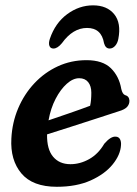

<svg xmlns="http://www.w3.org/2000/svg" viewBox="-20 -688 514 718"><path d="M432.5 -145.5Q430.5 -109 401.2 -73Q372 -37 319 -13.2Q266 10.5 192.5 10.5Q102 10.5 60 -39.5Q18 -89.5 22.5 -170Q25.5 -230 48 -283Q70.5 -336 108.5 -376.5Q146.5 -417 196.2 -440Q246 -463 303.5 -463Q364 -463 394.8 -432.8Q425.5 -402.5 433.5 -355.5Q438 -336 447.5 -332.5Q463 -328.5 464 -312Q464.5 -299 455.8 -288.8Q447 -278.5 424.5 -272Q389.5 -260.5 341 -244.8Q292.5 -229 243.2 -213.2Q194 -197.5 156 -185.5Q155 -130 178.5 -102Q202 -74 243.5 -74Q279.5 -74 313.5 -93Q347.5 -112 370 -150.5Q394.5 -179 413.5 -177Q424.5 -176 429 -167Q433.5 -158 432.5 -145.5ZM276 -395.5Q253 -395.5 229.8 -374.8Q206.5 -354 188 -318.5Q169.5 -283 161.5 -238Q198 -250.5 241 -265.2Q284 -280 317 -292.5Q321.5 -312 321.5 -341.5Q321.5 -366 309.8 -380.8Q298 -395.5 276 -395.5ZM305.5 -583.5Q252.5 -583.5 211.5 -526.5Q195 -506.5 180 -506.5Q168.5 -506.5 164.8 -516.5Q161 -526.5 166.5 -543Q186.5 -602 231.2 -635Q276 -668 328 -668Q380 -668 407 -635Q434 -602 422.5 -542.5Q419.5 -526.5 410.5 -516.5Q401.5 -506.5 390 -506.5Q374.5 -506.5 369 -526.5Q359.5 -583.5 305.5 -583.5Z"/></svg>

Font: Fraunces 72pt S100 SemiBold
Style: Italic
Weight: 600
Italic angle: -16°
Version: Version 1.000; ttfautohint (v1.8.3)